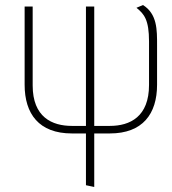

<svg xmlns="http://www.w3.org/2000/svg" viewBox="-20 -526 683 764"><path d="M355 218V5H417C548 5 605 -73 605 -189V-346C605 -407 606 -470 549 -506L523 -495C554 -470 573 -447 573 -361V-188C573 -62 498 -25 417 -25H355V-500H322V-25H266C187 -25 110 -60 110 -186V-500H78V-189C78 -73 135 5 266 5H322V211Z"/></svg>

Font: Advent Pro
Style: ExtraLight
Weight: 250
Designer: Andreas Kalpakidis
Foundry: Andreas Kalpakidis
Version: Version 2.002 2007